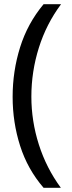

<svg xmlns="http://www.w3.org/2000/svg" viewBox="-20 -734 340 912"><path d="M40 -274Q40 -396 75.5 -509.5Q111 -623 187 -714H270Q200 -620 164.5 -507Q129 -394 129 -275Q129 -159 164.5 -47.5Q200 64 269 158H187Q111 70 75.5 -41.5Q40 -153 40 -274Z"/></svg>

Font: Noto Sans Elymaic
Style: Regular
Weight: 400
Designer: Morgane Pierson
Foundry: Google LLC
Version: Version 1.002; ttfautohint (v1.8.4.7-5d5b)